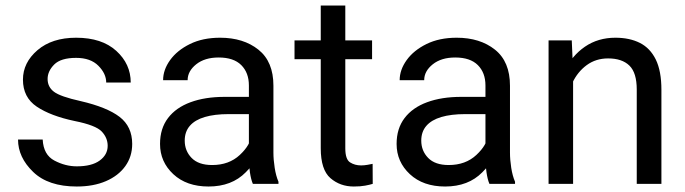

<svg xmlns="http://www.w3.org/2000/svg" viewBox="-20 -677 2523 707"><path d="M376.5 -140.1Q376.5 -169.4 354.7 -192.6Q333 -215.8 254.9 -231.4Q166.5 -250 115.5 -284.2Q64.5 -318.4 64.5 -383.8Q64.5 -446.3 117.9 -492.2Q171.4 -538.1 260.3 -538.1Q355 -538.1 408.2 -489.7Q461.4 -441.4 461.4 -373H371.1Q371.1 -405.8 342.3 -434.8Q313.5 -463.9 260.3 -463.9Q204.1 -463.9 179.7 -439.5Q155.3 -415 155.3 -386.2Q155.3 -356.9 178.7 -339.1Q202.1 -321.3 276.9 -304.7Q374 -282.2 420.4 -246.6Q466.8 -210.9 466.8 -147Q466.8 -100.6 441.4 -65.2Q416 -29.8 370.1 -10Q324.2 9.8 262.7 9.8Q157.7 9.8 102.1 -43.9Q46.4 -97.7 46.4 -163.1H137.2Q140.1 -106.9 180.4 -85.7Q220.7 -64.5 262.7 -64.5Q317.9 -64.5 347.2 -85.9Q376.5 -107.4 376.5 -140.1Z M896.5 -90.3V-362.3Q896.5 -409.2 868.4 -437.3Q840.3 -465.3 785.2 -465.3Q733.9 -465.3 702.4 -440.2Q670.9 -415 670.9 -381.8H580.6Q580.6 -419.9 606.4 -455.8Q632.3 -491.7 679.4 -514.9Q726.6 -538.1 790.5 -538.1Q876.5 -538.1 931.6 -494.1Q986.8 -450.2 986.8 -361.3V-115.2Q986.8 -88.9 991.5 -59.1Q996.1 -29.3 1005.4 -7.8V0H911.1Q904.3 -15.6 900.4 -41.7Q896.5 -67.9 896.5 -90.3ZM912.1 -320.3 913.1 -256.8H821.8Q770 -256.8 733.9 -246.1Q697.8 -235.4 679 -213.6Q660.2 -191.9 660.2 -159.2Q660.2 -121.6 685.5 -95.5Q710.9 -69.3 761.2 -69.3Q823.2 -69.3 863 -106.4Q902.8 -143.6 905.3 -179.2L943.8 -135.7Q936.5 -95.2 885 -42.7Q833.5 9.8 748 9.8Q667 9.8 618.2 -35.6Q569.3 -81.1 569.3 -147Q569.3 -203.6 598.6 -242.2Q627.9 -280.8 681.4 -300.5Q734.9 -320.3 807.1 -320.3Z M1350.1 -528.3V-459H1064.5V-528.3ZM1161.1 -656.7H1251.5V-130.9Q1251.5 -90.3 1269 -79.1Q1286.6 -67.9 1309.6 -67.9Q1320.8 -67.9 1333.3 -70.1Q1345.7 -72.3 1352.1 -73.7L1352.5 0Q1341.8 3.4 1324.5 6.6Q1307.1 9.8 1282.7 9.8Q1232.4 9.8 1196.8 -21Q1161.1 -51.8 1161.1 -131.3Z M1767.6 -90.3V-362.3Q1767.6 -409.2 1739.5 -437.3Q1711.4 -465.3 1656.2 -465.3Q1605 -465.3 1573.5 -440.2Q1542 -415 1542 -381.8H1451.7Q1451.7 -419.9 1477.5 -455.8Q1503.4 -491.7 1550.5 -514.9Q1597.7 -538.1 1661.6 -538.1Q1747.6 -538.1 1802.7 -494.1Q1857.9 -450.2 1857.9 -361.3V-115.2Q1857.9 -88.9 1862.5 -59.1Q1867.2 -29.3 1876.5 -7.8V0H1782.2Q1775.4 -15.6 1771.5 -41.7Q1767.6 -67.9 1767.6 -90.3ZM1783.2 -320.3 1784.2 -256.8H1692.9Q1641.1 -256.8 1605 -246.1Q1568.8 -235.4 1550 -213.6Q1531.2 -191.9 1531.2 -159.2Q1531.2 -121.6 1556.6 -95.5Q1582 -69.3 1632.3 -69.3Q1694.3 -69.3 1734.1 -106.4Q1773.9 -143.6 1776.4 -179.2L1814.9 -135.7Q1807.6 -95.2 1756.1 -42.7Q1704.6 9.8 1619.1 9.8Q1538.1 9.8 1489.3 -35.6Q1440.4 -81.1 1440.4 -147Q1440.4 -203.6 1469.7 -242.2Q1499 -280.8 1552.5 -300.5Q1606 -320.3 1678.2 -320.3Z M2090.3 -415.5V0H2000V-528.3H2085.4ZM2068.8 -284.2 2031.2 -285.6Q2031.7 -358.4 2058.8 -415.3Q2085.9 -472.2 2134 -505.1Q2182.1 -538.1 2246.1 -538.1Q2298.3 -538.1 2336.2 -519Q2374 -500 2394.8 -457.8Q2415.5 -415.5 2415.5 -346.2V0H2324.7V-347.2Q2324.7 -409.2 2297.6 -435.5Q2270.5 -461.9 2219.2 -461.9Q2174.3 -461.9 2140.6 -437.3Q2106.9 -412.6 2087.9 -372.3Q2068.8 -332 2068.8 -284.2Z"/></svg>

Font: RobotoDEMO
Style: Regular
Weight: 400
Designer: Christian Robertson
Foundry: Google
Version: Version 2.136